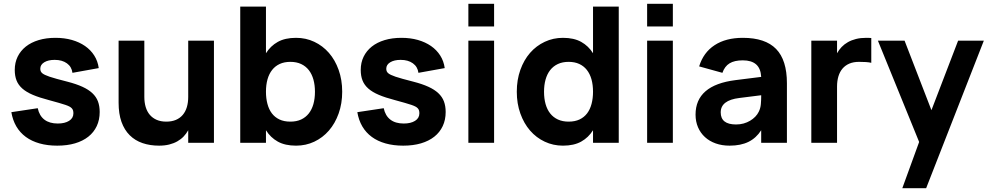

<svg xmlns="http://www.w3.org/2000/svg" viewBox="-20 -755 5221 1015"><path d="M282.5 15Q231 15 189.2 3.2Q147.5 -8.5 116.5 -31.2Q85.5 -54 66.2 -87Q47 -120 40 -162L179.5 -183Q188 -143 214.8 -122.5Q241.5 -102 285.5 -102Q322.5 -102 345.2 -116.2Q368 -130.5 368 -156Q368 -164.5 366.2 -170.8Q364.5 -177 359.8 -182.2Q355 -187.5 347 -191.8Q339 -196 326 -200.5Q313 -205 291.2 -211.2Q269.5 -217.5 238 -226Q188 -239 153.8 -253.5Q119.5 -268 98.2 -286.8Q77 -305.5 67.5 -329.5Q58 -353.5 58 -385Q58 -424 73.2 -455.2Q88.5 -486.5 116.5 -508.8Q144.5 -531 184.2 -543Q224 -555 273 -555Q320.5 -555 360 -543.8Q399.5 -532.5 429.5 -511.8Q459.5 -491 478.2 -461.5Q497 -432 502 -395L363 -370Q359 -402 333.8 -420.2Q308.5 -438.5 269 -438.5Q235 -438.5 214 -425.8Q193 -413 193 -392Q193 -384.5 195.2 -378.8Q197.5 -373 203 -368.2Q208.5 -363.5 218 -359Q227.5 -354.5 242 -349.5Q256.5 -344.5 280.2 -338Q304 -331.5 337 -323Q383.5 -311 415.8 -296.2Q448 -281.5 468.2 -262.5Q488.5 -243.5 497.8 -219Q507 -194.5 507 -163Q507 -121.5 491.5 -88.5Q476 -55.5 447 -32.5Q418 -9.5 376.5 2.8Q335 15 282.5 15Z M743 -242.5Q743 -213.5 750.2 -189.2Q757.5 -165 772 -148Q786.5 -131 808.2 -121.5Q830 -112 859 -112Q888 -112 909.8 -121.2Q931.5 -130.5 946 -147.5Q960.5 -164.5 967.8 -188.8Q975 -213 975 -242.5V-540H1111V0H975V-66.5Q965 -48.5 950.8 -33.5Q936.5 -18.5 917.5 -7.8Q898.5 3 874.5 9Q850.5 15 821 15Q773 15 733.5 1.5Q694 -12 665.8 -40Q637.5 -68 622.2 -110.8Q607 -153.5 607 -212V-540H743Z M1250 -720H1386V-473.5Q1410 -512 1448.5 -533.5Q1487 -555 1545 -555Q1597 -555 1641.5 -534Q1686 -513 1718.8 -475.5Q1751.5 -438 1770.2 -385.5Q1789 -333 1789 -270Q1789 -207.5 1770.2 -155Q1751.5 -102.5 1718.8 -64.8Q1686 -27 1641.5 -6Q1597 15 1545 15Q1487 15 1448.5 -6.5Q1410 -28 1386 -66.5V0H1250ZM1515 -428Q1483 -428 1459 -417Q1435 -406 1418.8 -385.5Q1402.5 -365 1394.2 -335.8Q1386 -306.5 1386 -270Q1386 -235 1393.8 -205.8Q1401.5 -176.5 1417.2 -155.8Q1433 -135 1457.2 -123.5Q1481.5 -112 1515 -112Q1547.5 -112 1571.8 -123.2Q1596 -134.5 1612.2 -155Q1628.5 -175.5 1636.8 -204.8Q1645 -234 1645 -270Q1645 -305 1637 -334Q1629 -363 1612.8 -384Q1596.5 -405 1572 -416.5Q1547.5 -428 1515 -428Z M2111.5 15Q2060 15 2018.2 3.2Q1976.5 -8.5 1945.5 -31.2Q1914.5 -54 1895.2 -87Q1876 -120 1869 -162L2008.5 -183Q2017 -143 2043.8 -122.5Q2070.5 -102 2114.5 -102Q2151.5 -102 2174.2 -116.2Q2197 -130.5 2197 -156Q2197 -164.5 2195.2 -170.8Q2193.5 -177 2188.8 -182.2Q2184 -187.5 2176 -191.8Q2168 -196 2155 -200.5Q2142 -205 2120.2 -211.2Q2098.5 -217.5 2067 -226Q2017 -239 1982.8 -253.5Q1948.5 -268 1927.2 -286.8Q1906 -305.5 1896.5 -329.5Q1887 -353.5 1887 -385Q1887 -424 1902.2 -455.2Q1917.5 -486.5 1945.5 -508.8Q1973.5 -531 2013.2 -543Q2053 -555 2102 -555Q2149.5 -555 2189 -543.8Q2228.5 -532.5 2258.5 -511.8Q2288.5 -491 2307.2 -461.5Q2326 -432 2331 -395L2192 -370Q2188 -402 2162.8 -420.2Q2137.5 -438.5 2098 -438.5Q2064 -438.5 2043 -425.8Q2022 -413 2022 -392Q2022 -384.5 2024.2 -378.8Q2026.5 -373 2032 -368.2Q2037.5 -363.5 2047 -359Q2056.5 -354.5 2071 -349.5Q2085.5 -344.5 2109.2 -338Q2133 -331.5 2166 -323Q2212.5 -311 2244.8 -296.2Q2277 -281.5 2297.2 -262.5Q2317.5 -243.5 2326.8 -219Q2336 -194.5 2336 -163Q2336 -121.5 2320.5 -88.5Q2305 -55.5 2276 -32.5Q2247 -9.5 2205.5 2.8Q2164 15 2111.5 15Z M2456 -615V-735H2592V-615ZM2456 0V-540H2592V0Z M3251 -720V0H3115V-66.5Q3091 -28 3052.5 -6.5Q3014 15 2956 15Q2904.5 15 2859.8 -6Q2815 -27 2782.2 -64.8Q2749.5 -102.5 2730.8 -155Q2712 -207.5 2712 -270Q2712 -333 2730.8 -385.5Q2749.5 -438 2782.2 -475.5Q2815 -513 2859.8 -534Q2904.5 -555 2956 -555Q3014 -555 3052.5 -533.5Q3091 -512 3115 -473.5V-720ZM2986 -428Q2953.5 -428 2929 -416.5Q2904.5 -405 2888.2 -384Q2872 -363 2864 -334Q2856 -305 2856 -270Q2856 -234 2864.2 -204.8Q2872.5 -175.5 2888.8 -155Q2905 -134.5 2929.5 -123.2Q2954 -112 2986 -112Q3019.5 -112 3043.8 -123.5Q3068 -135 3083.8 -155.8Q3099.5 -176.5 3107.2 -205.8Q3115 -235 3115 -270Q3115 -306.5 3106.8 -335.8Q3098.5 -365 3082.2 -385.5Q3066 -406 3042 -417Q3018 -428 2986 -428Z M3401 -615V-735H3537V-615ZM3401 0V-540H3537V0Z M3907 -555Q4025.5 -555 4082.8 -496.2Q4140 -437.5 4140 -315V0H4004V-66.5Q3978 -25.5 3937 -5.2Q3896 15 3837 15Q3796.5 15 3763.5 3.2Q3730.5 -8.5 3706.8 -30.2Q3683 -52 3670 -82.2Q3657 -112.5 3657 -149Q3657 -305 3868.5 -331.5L4004 -348.5Q4001.5 -393.5 3977 -414.8Q3952.5 -436 3907 -436Q3862.5 -436 3836.8 -420.2Q3811 -404.5 3799 -370L3676 -404Q3698.5 -477.5 3757.8 -516.2Q3817 -555 3907 -555ZM3888.5 -237Q3790 -225 3790 -161Q3790 -97 3871 -97Q3892.5 -97 3911.2 -102.2Q3930 -107.5 3945.5 -116.8Q3961 -126 3972.8 -138.2Q3984.5 -150.5 3991 -164Q4000.5 -183 4002.2 -204.5Q4004 -226 4004 -244V-251.5Z M4586 -423Q4573 -426 4556.8 -427Q4540.5 -428 4521 -428Q4492 -428 4470.2 -418.8Q4448.5 -409.5 4434 -392.5Q4419.5 -375.5 4412.2 -351.2Q4405 -327 4405 -297.5V0H4269V-540H4405V-473.5Q4415 -491.5 4429.2 -506.5Q4443.5 -521.5 4462.5 -532.2Q4481.5 -543 4505.5 -549Q4529.5 -555 4559 -555Q4566 -555 4572.5 -554.8Q4579 -554.5 4586 -554Z M4750 240 4839 -4.5 4621 -540H4762L4904 -172.5L5045 -540H5181L4876 240Z"/></svg>

Font: Vela Sans ExtBd
Style: Regular
Weight: 800
Designer: Principal design: Mikhail Sharanda - project Manrope.
Design modification: Ravid Balaliev
Foundry: Mikhail Sharanda
Version: Version 1.001